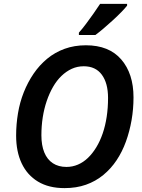

<svg xmlns="http://www.w3.org/2000/svg" viewBox="-20 -958 732 988"><path d="M312 10Q231 10 175.5 -23.5Q120 -57 91.5 -117.5Q63 -178 63 -260Q63 -318 72.5 -375Q82 -432 102.5 -483.5Q123 -535 153 -579Q183 -623 223 -656Q263 -689 313 -707Q363 -725 422 -725Q541 -725 604 -652Q667 -579 667 -457Q667 -397 657 -339.5Q647 -282 628 -229.5Q609 -177 580 -133.5Q551 -90 511.5 -57.5Q472 -25 422.5 -7.5Q373 10 312 10ZM322 -99Q353 -99 381 -111Q409 -123 432.5 -145.5Q456 -168 475.5 -200Q495 -232 508.5 -271.5Q522 -311 529 -357Q536 -403 536 -454Q536 -530 504 -573.5Q472 -617 411 -617Q378 -617 349.5 -604Q321 -591 296.5 -567.5Q272 -544 253 -511Q234 -478 220.5 -438.5Q207 -399 200 -354.5Q193 -310 193 -262Q193 -210 208 -173.5Q223 -137 252 -118Q281 -99 322 -99ZM386 -790Q403 -809 422.5 -835Q442 -861 461 -888Q480 -915 495 -938H634V-929Q624 -916 604.5 -896Q585 -876 561 -854Q537 -832 513.5 -812Q490 -792 471 -778H386Z"/></svg>

Font: Noto Sans Display SemiBold
Style: Italic
Weight: 600
Italic angle: -12°
Designer: Monotype Design Team
Foundry: Monotype Imaging Inc.
Version: Version 2.003